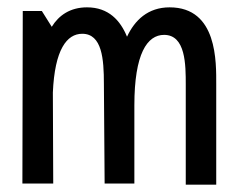

<svg xmlns="http://www.w3.org/2000/svg" viewBox="-20 -500 650 523"><path d="M42 -470 41 0H125L124 -248C129 -365 162 -408 204 -408C258 -408 263 -339 263 -272L265 0H346V-213C346 -354 381 -405 427 -405C486 -405 486 -323 486 -269V3H569V-269C569 -330 573 -480 442 -480C383 -480 347 -445 326 -400C308 -444 276 -480 217 -480C171 -480 140 -458 121 -427L94 -470Z"/></svg>

Font: Necto Mono
Style: Regular
Weight: 400
Designer: Marco Condello
Foundry: Collletttivo
Version: Version 1.300;Glyphs 3.2 (3217)